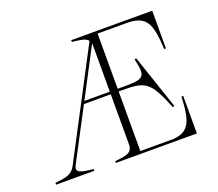

<svg xmlns="http://www.w3.org/2000/svg" viewBox="-117 -864 1169 1029"><g transform="rotate(-20 467.5 -350.0)"><path d="M379 -10V0H841V-214H831C825 -76 805 -23 714 -15H524V-355H533C674 -355 699 -348 768 -177L778 -180L673 -490L663 -487C690 -370 673 -370 533 -370H524V-685H688C801 -685 824 -635 831 -485H841V-700H379V-690C425 -685 456 -682 470 -663L155 -63C133 -22 100 -17 38 -10V0H256V-10C184 -17 152 -24 173 -64L326 -355H479V-69C479 -21 444 -17 379 -10ZM334 -370 478 -645C479 -641 479 -636 479 -631V-370Z"/></g></svg>

Font: Sprat Condensed Thin
Style: Regular
Weight: 100
Width: 3
Designer: Ethan Nakache
Foundry: Collletttivo
Version: Version 2.000;Glyphs 3.2 (3217)